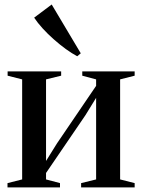

<svg xmlns="http://www.w3.org/2000/svg" viewBox="-20 -812 616 832"><path d="M12.5 0V-18.5L76 -34.5V-468L13 -484V-502.5H245V-484L179.5 -468V-114.5L226.5 -190L396.5 -440V-468L336.5 -484V-502.5H563.5V-484L500.5 -468V-34.5L563.5 -18.5V0H331.5V-18.5L396.5 -34.5V-388L350 -312.5L179.5 -62.5V-34.5L240 -18.5V0ZM314 -568.5Q291.5 -580.5 265.2 -599.5Q239 -618.5 212.8 -641.8Q186.5 -665 164.5 -689.2Q142.5 -713.5 128 -735.5L204 -792.5L330 -581L315 -568.5Z"/></svg>

Font: Merriweather 144pt Medium
Style: Regular
Weight: 500
Version: Version 2.100